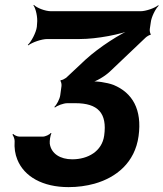

<svg xmlns="http://www.w3.org/2000/svg" viewBox="-20 -574 670 787"><path d="M407 -18C398 46 341 79 276 79C227 79 190 56 184 15C183 4 186 -20 191 -27L188 -29C183 -22 166 -14 155 -14H60C51 -14 38 -20 34 -25L31 -22C35 -17 40 -5 40 4C38 33 42 58 51 80C79 150 155 193 261 193C299 193 334 188 367 179C456 154 533 93 548 -16C563 -125 523 -194 445 -226C418 -236 373 -243 350 -239V-235C373 -239 412 -262 435 -285L577 -420C581 -424 594 -432 597 -431L598 -434C595 -436 593 -450 594 -455L598 -482C600 -503 617 -538 630 -550L629 -553C615 -541 578 -528 556 -528H189C165 -528 130 -542 119 -554L117 -552C127 -539 135 -502 132 -478L131 -464C128 -440 108 -403 94 -390L96 -388C111 -400 150 -414 174 -414H307C378 -414 475 -433 527 -454L526 -458C474 -437 387 -381 331 -330L251 -255C247 -252 233 -244 230 -246L227 -242C231 -241 233 -226 232 -221L227 -184C225 -168 212 -144 203 -136L205 -133C214 -141 240 -151 256 -151H289C381 -151 420 -111 407 -18Z"/></svg>

Font: Asimov
Style: EdgeIt
Weight: 500
Designer: Google
Version: Version 2.000980: 2014